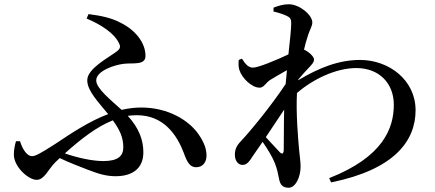

<svg xmlns="http://www.w3.org/2000/svg" viewBox="-20 -825 2040 900"><path d="M74 -163H55C49 -144 45 -122 45 -100C45 -44 112 18 152 18C188 18 206 -31 239 -64L260 -84C308 -61 352 -45 390 -30C442 -10 477 1 522 1C604 1 652 -38 652 -111C652 -169 631 -225 579 -282C593 -284 607 -285 621 -285C749 -285 810 -191 842 -107C856 -67 870 -41 899 -41C933 -41 948 -68 948 -95C948 -128 937 -158 909 -198C865 -260 770 -321 642 -321C611 -321 580 -317 550 -310C500 -356 431 -410 431 -448C431 -492 515 -521 561 -526C604 -531 662 -518 662 -563C662 -626 613 -685 546 -718C502 -742 449 -752 395 -759L386 -738C456 -709 516 -668 537 -624C546 -607 545 -597 526 -583C486 -553 389 -503 389 -449C389 -399 440 -348 487 -290C401 -258 319 -204 237 -149C165 -103 146 -93 129 -93C109 -93 86 -122 74 -163ZM509 -261C542 -216 558 -179 558 -135C558 -95 535 -70 465 -70C411 -70 341 -86 284 -106C359 -173 433 -231 509 -261Z M1246 -450C1265 -462 1295 -479 1325 -496L1319 -431C1249 -326 1151 -207 1108 -162C1088 -141 1081 -123 1081 -99C1081 -69 1099 -51 1118 -52C1139 -52 1151 -72 1166 -95L1211 -160C1235 -126 1259 -85 1268 -61C1279 -34 1283 -12 1288 13C1293 40 1304 55 1333 55C1366 55 1389 4 1389 -44C1389 -70 1385 -89 1382 -123C1377 -181 1367 -293 1372 -389C1447 -454 1555 -506 1650 -506C1759 -506 1826 -433 1826 -334C1826 -226 1778 -90 1523 10L1532 30C1828 -30 1928 -164 1928 -308C1928 -451 1802 -544 1668 -544C1567 -544 1475 -507 1378 -449V-452C1395 -473 1414 -493 1428 -508C1442 -523 1452 -533 1452 -546C1452 -559 1430 -580 1410 -590L1405 -592C1411 -617 1416 -637 1421 -650C1431 -686 1444 -701 1444 -720C1444 -754 1385 -805 1334 -805C1307 -805 1285 -798 1262 -789V-771C1288 -765 1308 -758 1321 -752C1339 -744 1345 -738 1345 -716C1345 -689 1339 -635 1332 -570C1277 -544 1191 -508 1166 -508C1145 -508 1131 -523 1114 -550L1099 -544C1098 -529 1097 -512 1102 -497C1114 -459 1160 -414 1197 -414C1217 -414 1225 -436 1246 -450ZM1312 -311C1310 -235 1311 -160 1310 -121C1309 -103 1302 -101 1291 -112L1226 -182Z"/></svg>

Font: Noto Serif CJK KR SemiBold
Style: Regular
Weight: 600
Designer: Ryoko NISHIZUKA 西塚涼子 (kana & ideographs); Frank Grießhammer (Latin, Greek & Cyrillic); Wenlong ZHANG 张文龙 (bopomofo); San
Foundry: Adobe
Version: Version 2.001;hotconv 1.1.0;makeotfexe 2.6.0